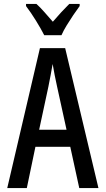

<svg xmlns="http://www.w3.org/2000/svg" viewBox="-20 -961 540 981"><path d="M17 0 184 -715H313L483 0H385L339 -211H161L117 0ZM227 -517 180 -298H320L272 -517Q266 -544 259.5 -576.5Q253 -609 249 -634Q245 -609 238.5 -576Q232 -543 227 -517ZM206 -781Q190 -813 164 -855Q138 -897 113 -930V-941H166Q185 -924 206.5 -899.5Q228 -875 250 -850Q275 -879 292.5 -898Q310 -917 334 -941H387V-930Q372 -910 354.5 -884Q337 -858 320.5 -831Q304 -804 294 -781Z"/></svg>

Font: Noto Sans Mono ExtraCondensed Medium
Style: Regular
Weight: 500
Width: 2
Designer: Monotype Design Team
Foundry: Monotype Imaging Inc.
Version: Version 2.014